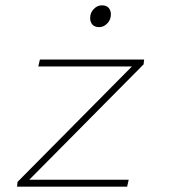

<svg xmlns="http://www.w3.org/2000/svg" viewBox="-20 -702 640 722"><path d="M44 0 46 -18 476 -452H124L130 -478H522L520 -460L90 -26H464L458 0ZM353 -600Q336 -600 327.5 -609.5Q319 -619 319 -634Q319 -654 332.5 -668Q346 -682 363 -682Q380 -682 388.5 -672.5Q397 -663 397 -648Q397 -628 383.5 -614Q370 -600 353 -600Z"/></svg>

Font: Source Code Pro ExtraLight
Style: Italic
Weight: 200
Italic angle: -11°
Monospace: yes
Designer: Paul D. Hunt, Teo Tuominen
Foundry: Adobe Systems Incorporated
Version: Version 1.050;PS 1.000;hotconv 16.6.51;makeotf.lib2.5.65220